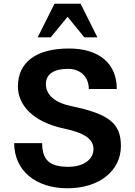

<svg xmlns="http://www.w3.org/2000/svg" viewBox="-20 -997 724 1029"><path d="M56 -230C56 -84 170 12 342 12C511 12 628 -81 628 -214C628 -336 565 -386 363 -428C272 -447 226 -490 226 -546C226 -599 267 -628 345 -628C412 -628 456 -584 456 -520H606C606 -656 512 -737 350 -737C174 -737 76 -664 76 -533C76 -436 154 -344 323 -308C438 -284 481 -249 481 -198C481 -141 425 -103 347 -103C245 -103 206 -140 206 -230ZM182 -797H252L342 -907L432 -797H502L412 -977H272Z"/></svg>

Font: Perun
Style: Bold
Weight: 700
Foundry: Copyright (c) Stefan Peev, Context Ltd, 2016
Version: Version 1.089